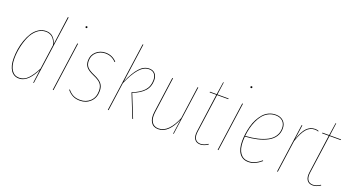

<svg xmlns="http://www.w3.org/2000/svg" viewBox="-50 -1317 3501 1911"><g transform="rotate(20 1700.5 -361.5)"><path d="M421.9 -731.9 430.2 -731 327.6 0H320.8L339.8 -141.6Q323.2 -108.9 306.6 -83.7Q290 -58.6 269.3 -36.6Q248.5 -14.6 223.6 -2.7Q198.7 9.3 171.4 9.3Q116.2 9.3 85.2 -36.1Q54.2 -81.5 54.2 -163.1Q54.2 -209.5 61.8 -258.5Q69.3 -307.6 86.4 -356.2Q103.5 -404.8 127.7 -442.6Q151.9 -480.5 188.2 -504.2Q224.6 -527.8 267.1 -527.8Q313.5 -527.8 341.3 -500.7Q369.1 -473.6 380.9 -432.1ZM267.1 -520.5Q216.3 -520.5 175.5 -485.8Q134.8 -451.2 111.1 -396.5Q87.4 -341.8 75 -281.5Q62.5 -221.2 62.5 -163.1Q62.5 -85 91.3 -41.7Q120.1 1.5 171.9 1.5Q223.1 1.5 263.7 -40.5Q304.2 -82.5 341.8 -157.7L378.4 -419.9Q351.1 -520.5 267.1 -520.5Z M620.1 -700.7Q620.1 -705.1 623 -708Q626 -710.9 630.9 -710.9Q640.1 -710.9 640.1 -702.1Q640.1 -697.8 637.2 -694.6Q634.3 -691.4 629.9 -691.4Q625.5 -691.4 622.8 -694.1Q620.1 -696.8 620.1 -700.7ZM607.9 -517.6 535.6 0H527.8L600.1 -517.6Z M897.9 -527.8Q969.7 -527.8 1017.1 -475.1L1011.2 -470.2Q965.8 -520 897.9 -520Q843.3 -520 804.4 -485.4Q765.6 -450.7 765.6 -394.5Q765.6 -354.5 787.6 -329.3Q809.6 -304.2 866.7 -279.8Q924.3 -254.9 948.2 -225.3Q972.2 -195.8 972.2 -147.9Q972.2 -76.2 927.5 -33.4Q882.8 9.3 817.4 9.3Q771 9.3 738.8 -8.1Q706.5 -25.4 681.2 -56.6L686.5 -62Q710.9 -31.2 741.5 -14.9Q772 1.5 817.4 1.5Q879.4 1.5 921.6 -38.3Q963.9 -78.1 963.9 -147.5Q963.9 -193.4 941.7 -220.9Q919.4 -248.5 862.8 -272.5Q803.7 -297.9 780.5 -325Q757.3 -352.1 757.3 -394.5Q757.3 -453.6 798.6 -490.7Q839.8 -527.8 897.9 -527.8Z M1221.7 -731.9 1164.1 -320.3Q1209 -423.3 1255.9 -475.6Q1302.7 -527.8 1359.4 -527.8Q1400.9 -527.8 1422.9 -502.2Q1444.8 -476.6 1444.8 -433.6Q1444.8 -364.7 1403.3 -319.1Q1361.8 -273.4 1281.7 -242.2L1378.9 0H1371.1L1272.9 -245.6Q1354.5 -276.9 1395.5 -321.3Q1436.5 -365.7 1436.5 -433.6Q1436.5 -473.6 1417 -497.1Q1397.5 -520.5 1359.4 -520.5Q1304.2 -520.5 1256.1 -465.3Q1208 -410.2 1161.1 -300.8L1119.1 0H1111.3L1213.9 -731Z M1647 9.3Q1593.8 9.3 1568.8 -30.5Q1543.9 -70.3 1553.7 -140.1L1606 -517.6H1613.8L1562 -140.1Q1552.7 -73.2 1575.4 -35.9Q1598.1 1.5 1647.5 1.5Q1702.1 1.5 1747.1 -44.4Q1792 -90.3 1825.7 -172.9L1873.5 -517.6H1881.3L1809.1 0H1802.7L1824.7 -156.7Q1792.5 -78.1 1747.6 -34.4Q1702.6 9.3 1647 9.3Z M2083 -510.3 2026.4 -104Q2019 -52.2 2036.6 -25.1Q2054.2 2 2092.3 2Q2128.9 2 2169.4 -25.4L2173.3 -19Q2129.9 9.3 2091.8 9.3Q2050.3 9.3 2030.5 -20Q2010.7 -49.3 2018.6 -104L2074.7 -510.3H2003.9L2004.9 -517.6H2076.2L2096.2 -650.9L2102.5 -651.4L2084 -517.6H2202.6L2201.2 -510.3Z M2366.7 -700.7Q2366.7 -705.1 2369.6 -708Q2372.6 -710.9 2377.4 -710.9Q2386.7 -710.9 2386.7 -702.1Q2386.7 -697.8 2383.8 -694.6Q2380.9 -691.4 2376.5 -691.4Q2372.1 -691.4 2369.4 -694.1Q2366.7 -696.8 2366.7 -700.7ZM2354.5 -517.6 2282.2 0H2274.4L2346.7 -517.6Z M2811.5 -420.9Q2811.5 -371.6 2786.4 -333.7Q2761.2 -295.9 2715.6 -272Q2669.9 -248 2612.3 -234.6Q2554.7 -221.2 2483.9 -216.8Q2481.4 -188.5 2481.4 -167.5Q2481.4 -85 2512.7 -41.7Q2543.9 1.5 2600.6 1.5Q2638.2 1.5 2668.7 -12.5Q2699.2 -26.4 2733.9 -56.2L2738.3 -50.3Q2701.7 -19.5 2670.2 -5.1Q2638.7 9.3 2600.6 9.3Q2540 9.3 2506.6 -36.1Q2473.1 -81.5 2473.1 -167Q2473.1 -205.6 2478.8 -245.6Q2484.4 -285.6 2495.4 -326.7Q2506.3 -367.7 2525.1 -403.6Q2543.9 -439.5 2568.1 -467.5Q2592.3 -495.6 2626.2 -511.7Q2660.2 -527.8 2699.7 -527.8Q2750 -527.8 2780.8 -499.3Q2811.5 -470.7 2811.5 -420.9ZM2699.2 -520.5Q2659.2 -520.5 2625 -502.7Q2590.8 -484.9 2567.4 -455.8Q2543.9 -426.8 2526.1 -387.5Q2508.3 -348.1 2498.5 -307.6Q2488.8 -267.1 2484.4 -224.1Q2554.7 -228.5 2611.3 -241.7Q2668 -254.9 2711.9 -278.1Q2755.9 -301.3 2779.8 -337.6Q2803.7 -374 2803.7 -420.9Q2803.7 -467.8 2775.4 -494.1Q2747.1 -520.5 2699.2 -520.5Z M3117.2 -527.8Q3135.7 -527.8 3154.3 -520.5L3151.9 -513.7Q3136.7 -520.5 3116.2 -520.5Q3064.9 -520.5 3028.3 -479.5Q2991.7 -438.5 2959.5 -341.3L2911.6 0H2903.8L2976.1 -517.6H2983.4L2961.9 -363.8Q2991.2 -452.1 3028.1 -490Q3064.9 -527.8 3117.2 -527.8Z M3273.9 -510.3 3217.3 -104Q3210 -52.2 3227.5 -25.1Q3245.1 2 3283.2 2Q3319.8 2 3360.4 -25.4L3364.3 -19Q3320.8 9.3 3282.7 9.3Q3241.2 9.3 3221.4 -20Q3201.7 -49.3 3209.5 -104L3265.6 -510.3H3194.8L3195.8 -517.6H3267.1L3287.1 -650.9L3293.5 -651.4L3274.9 -517.6H3393.6L3392.1 -510.3Z"/></g></svg>

Font: Fira Sans Compressed Eight
Style: Italic
Weight: 100
Width: 3
Italic angle: -8°
Designer: Carrois Corporate & Edenspiekermann AG
Foundry: Carrois Corporate GbR & Edenspiekermann AG
Version: Version 4.203;PS 004.203;hotconv 1.0.88;makeotf.lib2.5.64775